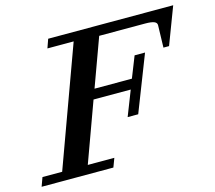

<svg xmlns="http://www.w3.org/2000/svg" viewBox="-121 -782 1010 901"><g transform="rotate(-15 383.5 -331.5)"><path d="M-25.4 0 -9.8 -43H85.9L296.4 -620.1H168.9L184.1 -663.1H791.5L723.1 -482.9H695.8L698.7 -590.8Q699.2 -603 686 -608.6Q672.9 -614.3 641.6 -614.3H418.9L333.5 -380.4H515.1L555.7 -482.9H606.4L500.5 -211.4H449.2L496.6 -332.5H315.9L210.4 -43H339.4L323.2 0Z"/></g></svg>

Font: Elstob 6pt SemiBold
Style: Italic
Weight: 600
Italic angle: -20°
Designer: Peter S. Baker
Version: Version 1.015